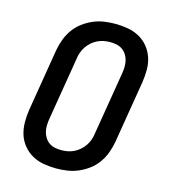

<svg xmlns="http://www.w3.org/2000/svg" viewBox="-111 -832 823 930"><g transform="rotate(15 300.0 -367.5)"><path d="M256 8Q224 8 193 2.5Q162 -3 136 -17.5Q110 -32 90.5 -55.5Q71 -79 62 -107.5Q53 -136 52.5 -168Q52 -200 57 -232L109 -547Q114 -574 124 -601Q134 -628 151 -652Q168 -676 192 -694Q216 -712 243 -723.5Q270 -735 298 -739Q326 -743 353 -743Q385 -743 416 -737.5Q447 -732 473.5 -717.5Q500 -703 519 -679.5Q538 -656 547.5 -627.5Q557 -599 557 -567Q557 -535 552 -503L500 -188Q495 -161 485 -134Q475 -107 458 -83Q441 -59 417 -41Q393 -23 366 -11.5Q339 0 311 4Q283 8 256 8ZM257 -84Q273 -84 289 -87Q305 -90 320.5 -97.5Q336 -105 349 -116.5Q362 -128 371.5 -142Q381 -156 386.5 -171.5Q392 -187 394 -203L446 -518Q449 -535 449.5 -551.5Q450 -568 446.5 -583.5Q443 -599 434.5 -612.5Q426 -626 413.5 -635Q401 -644 385 -647.5Q369 -651 352 -651Q336 -651 320 -648Q304 -645 288.5 -637.5Q273 -630 260 -618.5Q247 -607 237.5 -593Q228 -579 222.5 -563.5Q217 -548 215 -532L163 -217Q160 -200 159.5 -183.5Q159 -167 162.5 -151.5Q166 -136 174.5 -122.5Q183 -109 195.5 -100Q208 -91 224 -87.5Q240 -84 257 -84Z"/></g></svg>

Font: Iosevka SS04 Semibold Extended
Style: Italic
Weight: 600
Width: 7
Italic angle: -9°
Monospace: yes
Designer: Belleve Invis
Foundry: Belleve Invis
Version: Version 19.0.0; ttfautohint (v1.8.4)